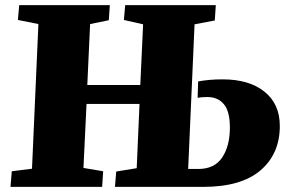

<svg xmlns="http://www.w3.org/2000/svg" viewBox="-20 -730 1122 750"><path d="M525 -324H318L306 -74L383 -61L379 0H21L26 -61L105 -71L130 -636L50 -652L55 -710H409L405 -651L332 -636L321 -398H528L539 -635L464 -652L469 -710H823L819 -650L740 -635L715 -70H755Q818 -70 848 -115Q878 -160 878 -232Q878 -295 854.5 -323Q831 -351 790 -351Q767 -351 752 -348L754 -412Q777 -416 799.5 -418Q822 -420 850 -420Q953 -420 1013 -372Q1073 -324 1073 -238Q1073 -129 997.5 -64.5Q922 0 774 0H429L434 -60L514 -73Z"/></svg>

Font: Literata 36pt ExtraBold
Style: Italic
Weight: 800
Italic angle: -2°
Designer: Latin by Veronika Burian and Jose Scaglione. Greek by Irene Vlachou. Cyrillic by Vera Evstafieva
Foundry: TypeTogether
Version: Version 3.002